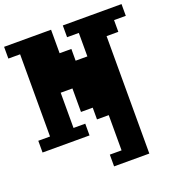

<svg xmlns="http://www.w3.org/2000/svg" viewBox="-160 -822 1091 1183"><g transform="rotate(-20 385.0 -231.0)"><path d="M0 0V-77H77V-616H0V-693H308V-539H385V-462H462V-616H385V-693H770V-616H693V-539H616V231H385V154H462V-77H385V-154H308V-308H231V-77H308V0Z"/></g></svg>

Font: Coral Pixels
Style: Regular
Weight: 400
Designer: Tanukizamurai
Foundry: TanukiFont
Version: Version 1.000; ttfautohint (v1.8.4.7-5d5b)